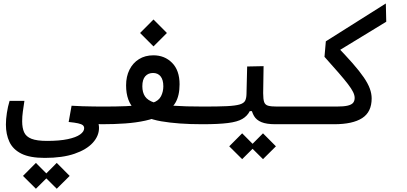

<svg xmlns="http://www.w3.org/2000/svg" viewBox="-20 -725 2384 1125"><path d="M242.7 200.2Q154.8 200.2 105.2 175.3Q55.7 150.4 35.2 106.2Q14.6 62 14.6 4.9Q14.6 -26.4 20.3 -63.5Q25.9 -100.6 36.1 -133.8H123Q117.7 -98.1 113.8 -70.6Q109.9 -43 109.9 -14.2Q109.9 24.4 121.3 50Q132.8 75.7 164.3 88.1Q195.8 100.6 255.9 100.6Q328.6 100.6 377 90.3Q425.3 80.1 449.2 63Q473.1 45.9 473.1 26.4Q473.1 15.1 465.1 8.5Q457 2 437.5 -2.4Q418 -6.8 382.3 -10.3L399.4 -105.5Q429.2 -103.5 462.9 -102.5Q496.6 -101.6 528.8 -101.1Q561 -100.6 585.9 -100.6Q612.3 -100.6 624 -87.6Q635.7 -74.7 635.7 -52.2Q635.7 -27.3 621.6 -12.2Q607.4 2.9 580.1 2.9Q561 2.9 543.5 1Q525.9 -1 514.2 -3.4L525.4 -43.5Q542.5 -32.2 551.3 -15.1Q560.1 2 560.1 24.4Q560.1 71.8 523.4 111.8Q486.8 151.9 416.3 176Q345.7 200.2 242.7 200.2ZM312.5 380.9 236.8 305.7 312.5 229.5 388.2 305.7ZM190.4 380.9 114.7 305.7 190.4 229.5 266.1 305.7Z M578.1 2.9 585.9 -100.6Q662.1 -100.6 718.8 -103Q775.4 -105.5 814.2 -110.6Q853 -115.7 875.5 -123Q910.2 -134.8 923.6 -161.4Q937 -188 937 -219.2Q937 -257.8 920.9 -277.6Q904.8 -297.4 877 -297.4Q848.1 -297.4 831.1 -278.1Q814 -258.8 814 -219.7Q814 -183.6 829.6 -160.2Q845.2 -136.7 884.3 -123.8Q923.3 -110.8 993.7 -105.7Q1064 -100.6 1172.9 -100.6Q1200.2 -100.6 1212.9 -89.8Q1225.6 -79.1 1225.6 -51.8Q1225.6 -21 1209.5 -9Q1193.4 2.9 1164.6 2.9Q1023.9 2.9 924.1 -14.4Q824.2 -31.7 771.5 -81.1Q718.8 -130.4 718.8 -225.1Q718.8 -276.4 738.5 -316.2Q758.3 -356 794.2 -378.4Q830.1 -400.9 878.9 -400.9Q944.8 -400.9 988.5 -356.7Q1032.2 -312.5 1032.2 -231Q1032.2 -164.6 1007.8 -123Q983.4 -81.5 925.8 -51.3Q885.3 -29.8 831.5 -18.1Q777.8 -6.3 713.9 -1.7Q649.9 2.9 578.1 2.9ZM879.4 -453.1 800.8 -531.7 879.4 -610.8 958 -531.7Z M1166 2.9 1171.9 -100.6Q1258.3 -100.6 1308.8 -103Q1359.4 -105.5 1384 -112.8Q1408.7 -120.1 1416.3 -134.8Q1423.8 -149.4 1424.3 -174.3L1428.2 -335.4L1524.4 -337.4L1522 -179.2Q1522 -143.6 1514.4 -124Q1506.8 -104.5 1496.3 -94Q1485.8 -83.5 1476.1 -74.2L1443.4 -73.7Q1428.7 -44.9 1399.9 -28.1Q1371.1 -11.2 1315.9 -4.2Q1260.7 2.9 1166 2.9ZM1752 2.9Q1721.2 2.9 1694.6 2.9Q1668 2.9 1643.1 2.9Q1618.2 2.9 1593.3 2.9Q1541.5 2.9 1512 -9.3Q1482.4 -21.5 1468.5 -45.2Q1454.6 -68.8 1449.7 -102.1L1522 -179.2Q1522 -143.6 1527.8 -127Q1533.7 -110.4 1551.3 -105.5Q1568.8 -100.6 1604.5 -100.6Q1643.1 -100.6 1677.5 -100.6Q1711.9 -100.6 1757.8 -100.6Q1776.4 -100.6 1785.4 -87.6Q1794.4 -74.7 1794.4 -56.2Q1794.4 -22 1782 -9.5Q1769.5 2.9 1752 2.9ZM1521 207.5 1445.3 132.3 1521 56.2 1596.7 132.3ZM1398.9 207.5 1323.2 132.3 1398.9 56.2 1474.6 132.3Z M1752 2.9 1757.8 -100.6H1951.7Q1994.6 -100.6 2017.6 -106.2Q2040.5 -111.8 2049.3 -123Q2058.1 -134.3 2058.1 -151.4Q2058.1 -167 2048.8 -186Q2039.6 -205.1 2018.8 -232.2Q1998 -259.3 1964.4 -298.1Q1930.7 -336.9 1881.3 -392.1L1889.2 -482.9L2240.7 -704.6L2243.2 -597.7L1916.5 -398.4L1941.4 -466.8Q2003.9 -402.3 2045.7 -354.7Q2087.4 -307.1 2112.1 -270.8Q2136.7 -234.4 2147.2 -205.1Q2157.7 -175.8 2157.7 -148.4Q2157.7 -68.8 2102.1 -33Q2046.4 2.9 1938 2.9Z"/></svg>

Font: Cascadia Code
Style: Regular
Weight: 400
Monospace: yes
Designer: Aaron Bell
Foundry: Saja Typeworks
Version: Version 2106.017